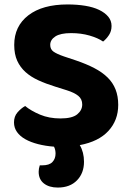

<svg xmlns="http://www.w3.org/2000/svg" viewBox="-20 -644 586 864"><path d="M252 -111Q305 -111 327.5 -129.5Q350 -148 350 -174Q350 -198 332.5 -212.5Q315 -227 280 -238L229 -254Q187 -267 153 -282.5Q119 -298 95 -319.5Q71 -341 57.5 -370.5Q44 -400 44 -442Q44 -526 107.5 -575Q171 -624 284 -624Q327 -624 363.5 -618Q400 -612 426 -599.5Q452 -587 467 -569Q482 -551 482 -527Q482 -504 470.5 -486.5Q459 -469 444 -457Q421 -473 383 -484Q345 -495 300 -495Q252 -495 229 -480Q206 -465 206 -442Q206 -422 221 -411.5Q236 -401 268 -390L322 -372Q369 -356 404.5 -337.5Q440 -319 464 -295.5Q488 -272 500 -241.5Q512 -211 512 -172Q512 -103 468 -55Q424 -7 339 9Q358 41 358 84Q358 135 326.5 167.5Q295 200 240 200Q201 200 177.5 181.5Q154 163 154 129Q154 115 159 100H170Q202 100 216 85Q230 70 230 47Q230 40 228.5 32Q227 24 223 16Q184 13 151 4.5Q118 -4 94 -17.5Q70 -31 56.5 -50Q43 -69 43 -93Q43 -120 58.5 -138Q74 -156 93 -167Q120 -145 160.5 -128Q201 -111 252 -111Z"/></svg>

Font: Baloo Paaji 2
Style: Bold
Weight: 700
Designer: Shuchita Grover, Noopur Datye and Ek Type
Foundry: Ek Type
Version: Version 1.640;hotconv 1.0.111;makeotfexe 2.5.65597; ttfautoh